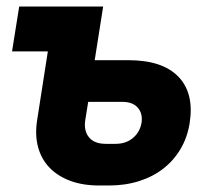

<svg xmlns="http://www.w3.org/2000/svg" viewBox="-20 -570 640 590"><path d="M242 -201Q237 -168 253.5 -148Q270 -128 305 -128H335Q367 -128 388.5 -146Q410 -164 415 -193Q419 -221 403.5 -239Q388 -257 356 -257H251ZM94 -200 127 -412H17L39 -550H297L271 -385H375Q479 -385 528 -334.5Q577 -284 563 -193Q556 -148 535 -112.5Q514 -77 482 -52Q450 -27 407.5 -13.5Q365 0 315 0H285Q234 0 195.5 -14.5Q157 -29 132 -55Q107 -81 97 -118Q87 -155 94 -200Z"/></svg>

Font: JetBrains Mono ExtraBold
Style: Italic
Weight: 800
Designer: Philipp Nurullin, Konstantin Bulenkov
Foundry: JetBrains
Version: Version 1.000; ttfautohint (v1.8.3)